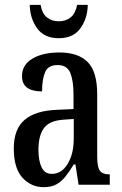

<svg xmlns="http://www.w3.org/2000/svg" viewBox="-20 -764 505 794"><path d="M160 10Q109 10 73 -29Q37 -68 37 -151Q37 -230 82 -268.5Q127 -307 218 -310L284 -313V-373Q284 -429 271 -462Q258 -495 218 -495Q179 -495 166.5 -465.5Q154 -436 154 -386Q71 -386 71 -449Q71 -496 114 -521.5Q157 -547 226 -547Q303 -547 342.5 -507.5Q382 -468 382 -373V-115Q382 -73 393 -58Q404 -43 431 -43H434V0H305L292 -84H285Q268 -56 251.5 -35Q235 -14 214 -2Q193 10 160 10ZM194 -45Q235 -45 260 -86.5Q285 -128 285 -191V-272L242 -269Q184 -265 161.5 -234Q139 -203 139 -145Q139 -99 152 -72Q165 -45 194 -45ZM223 -606Q163 -606 133.5 -647Q104 -688 103 -744H148Q154 -708 174 -692Q194 -676 223 -676Q252 -676 272 -692Q292 -708 299 -744H343Q342 -688 312.5 -647Q283 -606 223 -606Z"/></svg>

Font: Noto Serif Thai ExtraCondensed Medium
Style: Regular
Weight: 500
Width: 2
Designer: Monotype Design Team
Foundry: Monotype Imaging Inc.
Version: Version 2.002; ttfautohint (v1.8.4.7-5d5b)